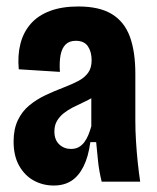

<svg xmlns="http://www.w3.org/2000/svg" viewBox="-20 -561 484 593"><path d="M146 12Q113 12 85 -3Q57 -18 39.5 -48.5Q22 -79 22 -124Q22 -162 35 -189.5Q48 -217 70.5 -235.5Q93 -254 120.5 -267Q148 -280 177 -291Q203 -301 222 -311Q241 -321 252 -336Q263 -351 263 -375Q263 -401 251.5 -418Q240 -435 214 -435Q194 -435 182.5 -423.5Q171 -412 167 -390.5Q163 -369 165 -339L38 -347Q34 -390 43 -425.5Q52 -461 74.5 -487Q97 -513 134 -527Q171 -541 222 -541Q287 -541 325.5 -517.5Q364 -494 381 -448Q398 -402 398 -333V-186Q398 -159 400 -125.5Q402 -92 405.5 -59Q409 -26 413 0H294Q286 -33 283 -61.5Q280 -90 277 -122H259Q253 -77 238 -47Q223 -17 200.5 -2.5Q178 12 146 12ZM199 -101Q213 -101 223 -106.5Q233 -112 240.5 -122Q248 -132 253 -144.5Q258 -157 262 -171V-286L294 -283Q283 -270 268 -261Q253 -252 236.5 -244.5Q220 -237 204.5 -229Q189 -221 176.5 -211Q164 -201 156 -187.5Q148 -174 148 -155Q148 -129 163 -115Q178 -101 199 -101Z"/></svg>

Font: Bricolage Grotesque 24pt Condensed
Style: Bold
Weight: 700
Width: 3
Designer: Mathieu Triay
Foundry: Atelier Triay
Version: Version 1.001;gftools[0.9.33.dev8+g029e19f]